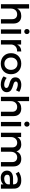

<svg xmlns="http://www.w3.org/2000/svg" viewBox="2112 -2906 799 5062"><g transform="rotate(90 2511.0 -374.5)"><path d="M89.8 0V-742.2H205.1V-428.2Q259.8 -536.1 401.9 -536.1Q494.6 -536.1 547.4 -481.4Q600.1 -426.8 600.1 -331.1V0H484.9V-298.8Q484.9 -358.9 450.9 -393.6Q417 -428.2 356.9 -428.2Q287.1 -427.7 246.1 -381.1Q205.1 -334.5 205.1 -262.2V0Z M744.1 -684.1Q744.1 -714.8 763.2 -734.4Q782.2 -753.9 811 -753.9Q839.8 -753.9 858.9 -734.4Q877.9 -714.8 877.9 -684.1Q877.9 -654.3 858.9 -634.8Q839.8 -615.2 811 -615.2Q782.2 -615.2 763.2 -634.8Q744.1 -654.3 744.1 -684.1ZM753.9 0V-532.2H868.2V0Z M1037.6 0V-532.2H1152.8V-425.8Q1180.2 -479.5 1226.8 -507.8Q1273.4 -536.1 1336.4 -536.1V-425.8Q1257.8 -430.2 1208.7 -388.9Q1159.7 -347.7 1152.8 -277.8V0Z M1381.3 -266.1Q1381.3 -386.7 1458.3 -461.4Q1535.2 -536.1 1659.2 -536.1Q1782.2 -536.1 1859.1 -461.4Q1936 -386.7 1936 -266.1Q1936 -146 1859.1 -71Q1782.2 3.9 1659.2 3.9Q1535.6 3.9 1458.5 -71Q1381.3 -146 1381.3 -266.1ZM1496.1 -265.1Q1496.1 -188 1541.5 -139.9Q1586.9 -91.8 1659.2 -91.8Q1731 -91.8 1776.1 -139.9Q1821.3 -188 1821.3 -265.1Q1821.3 -341.3 1776.1 -389.2Q1731 -437 1659.2 -437Q1586.9 -437 1541.5 -389.4Q1496.1 -341.8 1496.1 -265.1Z M1992.2 -69.8 2033.2 -151.9Q2066.9 -122.1 2116.7 -104Q2166.5 -85.9 2211.4 -85.9Q2250.5 -85.9 2274.4 -100.1Q2298.3 -114.3 2298.3 -143.1Q2298.3 -160.2 2288.8 -173.3Q2279.3 -186.5 2262.9 -195.1Q2246.6 -203.6 2225.6 -210.7Q2204.6 -217.8 2181.4 -224.6Q2158.2 -231.4 2135 -239.5Q2111.8 -247.6 2090.8 -259.8Q2069.8 -272 2053.7 -287.6Q2037.6 -303.2 2028.3 -327.6Q2019 -352.1 2019 -382.8Q2019 -421.9 2035.2 -452.1Q2051.3 -482.4 2079.1 -500.5Q2106.9 -518.6 2141.4 -527.8Q2175.8 -537.1 2215.3 -537.1Q2266.1 -537.1 2315.9 -522.7Q2365.7 -508.3 2401.4 -482.9L2359.4 -397.9Q2324.2 -419.4 2282.7 -432.1Q2241.2 -444.8 2206.1 -444.8Q2128.4 -444.8 2128.4 -392.1Q2128.4 -372.6 2144 -358.4Q2159.7 -344.2 2184.6 -335.4Q2209.5 -326.7 2239.5 -318.1Q2269.5 -309.6 2299.6 -297.4Q2329.6 -285.2 2354.5 -268.3Q2379.4 -251.5 2394.8 -222.2Q2410.2 -192.9 2410.2 -153.8Q2410.2 -114.3 2393.6 -83.5Q2377 -52.7 2348.1 -33.9Q2319.3 -15.1 2283.2 -5.6Q2247.1 3.9 2206.1 3.9Q2146 3.9 2088.6 -15.4Q2031.2 -34.7 1992.2 -69.8Z M2530.8 0V-742.2H2646V-428.2Q2700.7 -536.1 2842.8 -536.1Q2935.5 -536.1 2988.3 -481.4Q3041 -426.8 3041 -331.1V0H2925.8V-298.8Q2925.8 -358.9 2891.8 -393.6Q2857.9 -428.2 2797.9 -428.2Q2728 -427.7 2687 -381.1Q2646 -334.5 2646 -262.2V0Z M3185.1 -684.1Q3185.1 -714.8 3204.1 -734.4Q3223.1 -753.9 3252 -753.9Q3280.8 -753.9 3299.8 -734.4Q3318.8 -714.8 3318.8 -684.1Q3318.8 -654.3 3299.8 -634.8Q3280.8 -615.2 3252 -615.2Q3223.1 -615.2 3204.1 -634.8Q3185.1 -654.3 3185.1 -684.1ZM3194.8 0V-532.2H3309.1V0Z M3478.5 0V-532.2H3592.8V-429.2Q3645.5 -536.1 3785.6 -536.1Q3856.4 -536.1 3904.1 -502.7Q3951.7 -469.2 3970.7 -408.2Q4020 -536.1 4172.4 -536.1Q4263.7 -536.1 4315.7 -481.2Q4367.7 -426.3 4367.7 -331.1V0H4252.4V-298.8Q4252.4 -359.4 4218.8 -394.3Q4185.1 -429.2 4126.5 -429.2Q4059.6 -427.2 4020 -380.6Q3980.5 -334 3980.5 -263.2V0H3865.7V-298.8Q3865.7 -359.9 3832.5 -394.5Q3799.3 -429.2 3740.7 -429.2Q3672.9 -427.2 3632.8 -380.6Q3592.8 -334 3592.8 -263.2V0Z M4477.5 -160.2Q4477.5 -233.9 4530.5 -276.6Q4583.5 -319.3 4678.7 -319.8H4839.4V-335.9Q4839.4 -386.7 4806.9 -414.8Q4774.4 -442.9 4712.4 -442.9Q4634.8 -442.9 4555.7 -389.2L4508.3 -469.2Q4569.3 -505.4 4617.7 -520.8Q4666 -536.1 4737.3 -536.1Q4839.8 -536.1 4895.8 -486.8Q4951.7 -437.5 4952.6 -349.1L4953.6 0H4840.3V-64.9Q4783.7 4.9 4664.6 4.9Q4579.6 4.9 4528.6 -41.5Q4477.5 -87.9 4477.5 -160.2ZM4585.4 -165Q4585.4 -128.9 4613 -107.4Q4640.6 -85.9 4688.5 -85.9Q4750 -85.9 4792.5 -114.5Q4835 -143.1 4839.4 -187V-235.8H4695.3Q4638.2 -235.8 4611.8 -219.2Q4585.4 -202.6 4585.4 -165Z"/></g></svg>

Font: Trueno
Style: Regular
Weight: 400
Designer: Julieta Ulanovsky
Foundry: Julieta Ulanovsky
Version: Version 3.001b | FøM Fix